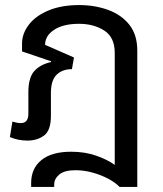

<svg xmlns="http://www.w3.org/2000/svg" viewBox="-20 -547 643 758"><path d="M103 191V175Q103 118 143.5 85Q184 52 261 52Q315 52 359.5 67.5Q404 83 433 104V-338Q433 -400 391.5 -426.5Q350 -453 292 -453Q230 -453 194 -429.5Q158 -406 158 -370L272 -320L264 -274Q226 -274 203.5 -252Q181 -230 181 -180V-90Q181 -32 154 -12Q127 8 88 8Q51 8 19 -6L29 -67Q36 -65 45 -63Q54 -61 62 -61Q92 -61 92 -98V-183Q92 -240 115 -266Q138 -292 181 -302L182 -305L67 -344V-375Q67 -414 93.5 -449Q120 -484 171 -505.5Q222 -527 293 -527Q354 -527 406.5 -508Q459 -489 490.5 -449.5Q522 -410 522 -347V191H452Q436 174 408 159Q380 144 346 134.5Q312 125 278 125Q234 125 214 142Q194 159 194 181V191Z"/></svg>

Font: Noto Sans Thai UI
Style: Regular
Weight: 400
Designer: Monotype Design Team
Foundry: Monotype Imaging Inc.
Version: Version 2.000